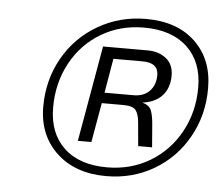

<svg xmlns="http://www.w3.org/2000/svg" viewBox="-40 -754 603 523"><g transform="rotate(5 262.0 -492.0)"><path d="M81 -448Q81 -521 115 -581Q149 -641 208.5 -675.5Q268 -710 340 -710Q425 -710 474.5 -662.5Q524 -615 524 -536Q524 -463 490.5 -403Q457 -343 398.5 -308.5Q340 -274 268 -274Q183 -274 132 -322Q81 -370 81 -448ZM497 -536Q497 -606 454.5 -646Q412 -686 336 -686Q271 -686 219 -655Q167 -624 137.5 -569.5Q108 -515 108 -448Q108 -378 150 -338Q192 -298 268 -298Q333 -298 385 -329Q437 -360 467 -414.5Q497 -469 497 -536ZM229 -625H351Q381 -625 401.5 -609Q422 -593 422 -562Q422 -529 403.5 -508Q385 -487 349 -482Q368 -477 373.5 -463.5Q379 -450 381 -425L386 -363H348L342 -429Q340 -450 332 -460.5Q324 -471 298 -471H239L220 -363H183ZM324 -500Q351 -500 367 -516.5Q383 -533 383 -560Q383 -594 340 -594H260L244 -500Z"/></g></svg>

Font: KoHo
Style: Italic
Weight: 400
Italic angle: -10°
Designer: Cadson Demak & Katatrad Team
Foundry: Cadson Demak Co.,Ltd.
Version: Version 1.000